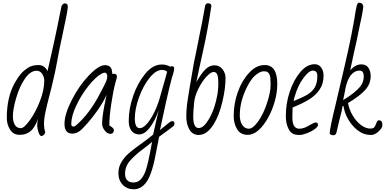

<svg xmlns="http://www.w3.org/2000/svg" viewBox="-20 -984 2852 1414"><path d="M254 -63Q254 -83 260 -110Q239 -48 207 -19.5Q175 9 125 9Q78 9 54 -29.5Q30 -68 30 -116Q30 -265 86 -369Q113 -416 133 -439.5Q153 -463 185 -484Q216 -505 263 -505Q309 -505 330 -460L347 -535Q380 -678 402 -786L420 -876L431 -928Q431 -940 439.5 -949.5Q448 -959 458 -959Q479 -959 479 -936V-932Q479 -905 445 -750Q410 -589 400 -527Q389 -463 361 -347L347 -292Q324 -204 313.5 -153Q303 -102 304 -66Q304 -39 313 -10Q312 1 302.5 9.5Q293 18 285 18Q273 18 263.5 -10.5Q254 -39 254 -63ZM306 -390Q306 -417 290.5 -440Q275 -463 250 -463Q204 -463 164 -405.5Q124 -348 99 -262Q75 -181 75 -126Q75 -89 89.5 -64.5Q104 -40 134 -40Q157 -40 199.5 -98.5Q242 -157 274 -239Q306 -321 306 -390Z M732 -75Q732 -137 765 -285Q740 -231 700.5 -174.5Q661 -118 623 -75Q585 -32 567 -19Q542 0 512 0Q455 0 455 -72Q455 -142 508 -246.5Q561 -351 634 -428Q707 -504 752 -504Q798 -504 804 -464Q807 -452 807 -438Q812 -441 818 -441Q841 -441 841 -419V-415L829 -371Q815 -321 800 -223Q785 -125 785 -60L795 -54Q819 -39 819 -24Q819 -14 812 -6Q805 2 794 2Q771 2 751.5 -22.5Q732 -47 732 -75ZM538 -59Q640 -146 719 -300Q753 -364 761.5 -384Q770 -404 770 -423Q770 -433 765 -441Q760 -449 752 -449Q742 -449 726 -440Q686 -419 631.5 -351Q577 -283 542 -207Q505 -130 505 -70Q505 -52 520 -52Q531 -52 538 -59Z M852 291Q852 247 873.5 211Q895 175 924.5 148.5Q954 122 1002 87Q1008 83 1013 79.5Q1018 76 1021 74Q1064 43 1108 7Q1115 -25 1128 -84Q1141 -143 1149 -173Q1122 -95 1083.5 -44.5Q1045 6 1006 6Q969 6 948.5 -20.5Q928 -47 928 -94Q928 -182 960.5 -277Q993 -372 1049 -440Q1104 -509 1173 -509Q1205 -509 1234 -493Q1240 -496 1247 -496Q1263 -496 1263 -480Q1263 -466 1255 -440Q1247 -414 1245 -408Q1232 -361 1202 -229L1158 -26Q1168 -33 1201 -61Q1205 -64 1216 -73.5Q1227 -83 1234.5 -87.5Q1242 -92 1247 -92Q1265 -92 1265 -75Q1265 -63 1257 -55Q1205 -15 1152 23L1123 170Q1094 319 1048 370Q1012 410 965 410Q916 410 884 377Q852 344 852 291ZM1154 -254 1193 -390 1211 -456Q1197 -469 1172 -469Q1129 -469 1082.5 -412Q1036 -355 1004 -268Q973 -182 973 -111Q973 -40 1010 -40Q1032 -40 1059 -69Q1086 -98 1111.5 -147.5Q1137 -197 1154 -254ZM1085 140 1100 61Q1064 91 1028 118Q973 159 937 200.5Q901 242 901 296Q901 328 917.5 344Q934 360 963 360Q998 360 1021 332Q1044 304 1057.5 258.5Q1071 213 1085 140Z M1352 -126Q1352 -169 1357 -210.5Q1362 -252 1372 -309L1376 -335Q1391 -429 1401 -481Q1403 -494 1405 -504Q1407 -514 1408 -522Q1417 -569 1424 -598Q1429 -628 1450 -729Q1466 -800 1491 -944Q1498 -960 1511 -960Q1537 -960 1537 -938L1535 -931Q1511 -769 1479 -625Q1443 -464 1426 -379Q1460 -440 1491 -471.5Q1522 -503 1559 -503Q1596 -503 1618.5 -474.5Q1641 -446 1641 -409Q1641 -332 1617.5 -233.5Q1594 -135 1556 -73Q1506 10 1443 10Q1399 10 1375.5 -29Q1352 -68 1352 -126ZM1515 -101Q1563 -178 1583 -300Q1588 -338 1588 -372Q1588 -413 1580.5 -433.5Q1573 -454 1553 -454Q1532 -454 1499.5 -418.5Q1467 -383 1441 -330.5Q1415 -278 1410 -232Q1403 -165 1403 -126Q1403 -41 1443 -41Q1479 -41 1515 -101Z M1701 -130Q1701 -221 1731.5 -306.5Q1762 -392 1815 -448Q1866 -505 1930 -505Q2022 -505 2022 -365Q2022 -295 1999 -222Q1976 -149 1939.5 -92Q1903 -35 1864 -10Q1834 9 1804 9Q1752 9 1726.5 -32Q1701 -73 1701 -130ZM1946 -224Q1973 -304 1973 -360Q1973 -418 1966 -432Q1960 -447 1951 -453Q1942 -459 1923 -459Q1902 -459 1879 -443Q1833 -414 1799 -343Q1746 -237 1746 -137Q1746 -69 1785 -43Q1799 -36 1812 -36Q1843 -36 1881.5 -90Q1920 -144 1946 -224Z M2106 -33Q2085 -72 2085 -127Q2085 -223 2114 -309.5Q2143 -396 2193 -455Q2241 -511 2298 -511Q2328 -511 2345.5 -486.5Q2363 -462 2363 -427Q2363 -366 2331.5 -321Q2300 -276 2247 -246Q2201 -219 2135 -192L2133 -120Q2133 -36 2184 -36Q2205 -36 2224.5 -44Q2244 -52 2267 -66Q2294 -82 2305 -82Q2322 -82 2322 -64Q2322 -51 2297.5 -33Q2273 -15 2240 -2.5Q2207 10 2185 10Q2153 10 2135 -0.5Q2117 -11 2106 -33ZM2317 -425Q2317 -464 2284 -464Q2255 -464 2216 -411Q2175 -358 2150 -272Q2143 -248 2143 -240Q2210 -267 2245 -288Q2280 -309 2298.5 -341Q2317 -373 2317 -425Z M2408 -2Q2408 -37 2454 -224L2466 -276Q2518 -495 2543.5 -610Q2569 -725 2586 -824L2591 -853Q2600 -913 2606.5 -938.5Q2613 -964 2623 -964Q2655 -964 2655 -931Q2655 -921 2644 -864Q2639 -840 2621 -755Q2609 -691 2589 -606L2559 -467Q2599 -510 2640 -510Q2677 -510 2693.5 -484.5Q2710 -459 2710 -423Q2710 -367 2670.5 -322.5Q2631 -278 2543 -225Q2552 -176 2578 -132.5Q2604 -89 2639 -63Q2674 -37 2708 -37Q2730 -37 2738.5 -49.5Q2747 -62 2754 -84Q2760 -98 2770 -98Q2796 -98 2796 -65Q2796 -45 2779 -27Q2746 10 2712 10Q2658 10 2613.5 -24.5Q2569 -59 2539 -115Q2518 -153 2509 -205L2502 -200Q2499 -170 2480 -102L2459 -13Q2455 12 2436 12Q2424 12 2416 7.5Q2408 3 2408 -2ZM2525 -258Q2591 -299 2629 -342Q2659 -377 2659 -420Q2659 -464 2629 -464Q2590 -464 2563 -429.5Q2536 -395 2523 -327Q2523 -323 2521.5 -317.5Q2520 -312 2519 -305Q2520 -310 2507 -246Q2512 -251 2525 -258Z"/></svg>

Font: Bad Script
Style: Regular
Weight: 400
Italic angle: -10°
Designer: Roman Shchyukin (Gaslight Type Foundry), Cyreal (Charset Expansion)
Foundry: Gaslight
Version: Version 2.000